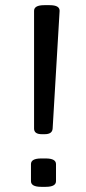

<svg xmlns="http://www.w3.org/2000/svg" viewBox="-20 -722 334 744"><path d="M172 -702H152C124 -702 112 -694 112 -680V-224C112 -210 121 -202 142 -202H153C174 -202 183 -210 184 -224L211 -680C211 -694 200 -702 172 -702ZM157 -108H140C112 -108 100 -100 100 -86V-20C100 -6 112 2 140 2H157C185 2 197 -6 197 -20V-86C197 -100 185 -108 157 -108Z"/></svg>

Font: Asap
Style: Regular
Weight: 400
Designer: Pablo Cosgaya
Foundry: Pablo Cosgaya
Version: Version 1.007;PS 001.007;hotconv 1.0.70;makeotf.lib2.5.58329